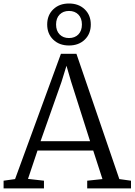

<svg xmlns="http://www.w3.org/2000/svg" viewBox="-23 -1050 750 1070"><path d="M61 -52 316.5 -750H403L642 -52L707 -43V0H463V-43L548 -52L496.5 -211H186L133 -53L222 -43V0H-3V-43ZM479 -263 373 -596 347.5 -683.5 319.5 -593 203 -263ZM361.5 -796.5Q307.5 -796.5 273.8 -829Q240 -861.5 240 -913.5Q240 -965.5 273.8 -998Q307.5 -1030.5 361.5 -1030.5Q415.5 -1030.5 449.2 -998Q483 -965.5 483 -913.5Q483 -861.5 449.2 -829Q415.5 -796.5 361.5 -796.5ZM361.5 -838Q394 -838 413.8 -858.2Q433.5 -878.5 433.5 -913.5Q433.5 -948.5 413.8 -968.8Q394 -989 361.5 -989Q329 -989 309.2 -968.8Q289.5 -948.5 289.5 -913.5Q289.5 -878.5 309.2 -858.2Q329 -838 361.5 -838Z"/></svg>

Font: Merriweather Light 18pt Light
Style: Regular
Weight: 300
Version: Version 2.100